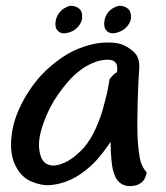

<svg xmlns="http://www.w3.org/2000/svg" viewBox="-20 -630 560 647"><path d="M474.6 -48.8Q469.7 -28.3 462.9 -20.8Q456.1 -13.2 445.8 -8.3Q435.1 -2.9 415.5 -2.9Q415.5 -2.9 418.5 -2.9Q403.3 -2.9 392.8 -8.5Q382.3 -14.2 376 -22.2Q369.6 -30.3 364.3 -44.7Q358.9 -59.1 356 -86.7Q353 -114.3 353 -137.2Q353 -160.2 351.1 -147.9Q353.5 -154.3 340.3 -134.5Q327.1 -114.7 307.1 -92.3Q287.1 -69.8 261 -50.3Q234.9 -30.8 207 -19.8Q179.2 -8.8 149.7 -6.3Q120.1 -3.9 86.2 -18.1Q52.2 -32.2 33.2 -69.8Q17.1 -99.6 17.1 -144Q17.1 -155.3 18.6 -167.5Q23.4 -227.5 59.8 -293.5Q96.2 -359.4 146.7 -403.3Q197.3 -447.3 244.1 -465.8Q291 -484.4 328.1 -486.3Q365.2 -488.3 387.2 -481.4Q409.2 -474.6 430.7 -455.3Q452.1 -436 449 -396.7Q445.8 -357.4 443.8 -282.2Q441.9 -207 443.4 -172.1Q444.8 -137.2 450.2 -103Q455.6 -68.8 474.6 -48.8ZM262.7 -132.3Q286.6 -161.1 302.5 -196.8Q318.4 -232.4 326.9 -263.2Q335.4 -293.9 339.4 -310.8Q343.3 -327.6 349.1 -362.3Q359.9 -378.9 374.5 -387.2Q377 -410.2 370.4 -418Q363.8 -425.8 354.5 -427.7Q345.2 -429.7 331.5 -428.2Q317.9 -426.8 304.7 -422.4Q291.5 -418 274.2 -408.9Q256.8 -399.9 231.9 -377.9Q207 -356 176.3 -312.5Q145.5 -269 126.5 -215.3Q107.4 -161.6 112.3 -126Q117.2 -90.3 134.5 -79.3Q151.9 -68.4 174.8 -74Q197.8 -79.6 218.5 -93.5Q239.3 -107.4 262.7 -132.3ZM203.1 -605.5Q211.9 -610.4 220.7 -610.4Q229 -610.4 235.8 -607.4Q252 -600.6 255.1 -588.1Q258.3 -575.7 256.1 -564.7Q253.9 -553.7 245.4 -542.7Q236.8 -531.7 224.4 -525.4Q211.9 -519 198.5 -517.8Q185.1 -516.6 175.5 -525.4Q166 -534.2 166.7 -551.5Q167.5 -568.8 177.2 -583.5Q187 -598.1 203.1 -605.5ZM366.7 -605.5Q376 -610.4 384.8 -610.4Q392.1 -610.4 399.9 -607.4Q416 -600.6 419.4 -588.1Q422.9 -575.7 420.7 -564.7Q418.5 -553.7 409.7 -542.7Q400.9 -531.7 387.9 -525.4Q375 -519 362.3 -517.8Q349.6 -516.6 340.1 -525.4Q330.6 -534.2 331.1 -551.5Q331.5 -568.8 340.8 -583.5Q350.1 -598.1 366.7 -605.5Z"/></svg>

Font: Myanmar Kalay
Style: Regular
Weight: 400
Designer: Khon Soe Zaw Thu
Foundry: PaOh Unicode khonsoezawthu@gmail.com and @hotmail.com
Version: Version 1.20 December 6, 2016